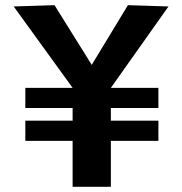

<svg xmlns="http://www.w3.org/2000/svg" viewBox="-20 -723 705 743"><path d="M78 -305V-383H261L33 -698L191 -703L335 -472L475 -703L632 -698L409 -383H593V-305H409V-256H593V-178H409V0H261V-178H78V-256H261V-305Z"/></svg>

Font: Georama
Style: Bold
Weight: 700
Designer: Jean-Baptiste Levee
Foundry: Production Type
Version: Version 1.000